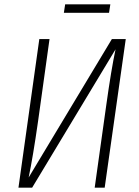

<svg xmlns="http://www.w3.org/2000/svg" viewBox="-20 -864 641 884"><path d="M462 0H416L469 -378Q492 -543 512 -637L128 0H65L161 -684H208L155 -304Q132 -143 112 -47L495 -684H559ZM482 -805H274L280 -844H488Z"/></svg>

Font: Fira Sans Condensed ExtraLight
Style: Italic
Weight: 275
Width: 3
Italic angle: -8°
Designer: Carrois Corporate & Edenspiekermann AG
Foundry: Carrois Corporate GbR & Edenspiekermann AG
Version: Version 4.203